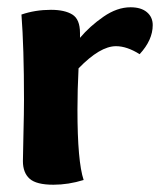

<svg xmlns="http://www.w3.org/2000/svg" viewBox="-20 -505 445 528"><path d="M120 -478Q158 -478 179 -465Q200 -452 200 -414V-401Q227 -433 264.5 -459Q302 -485 339 -485Q368 -485 384 -471.5Q400 -458 400 -436Q400 -395 364 -356Q329 -378 299 -378Q255 -378 196 -317Q193 -258 193 -203Q193 -61 210 -10Q168 3 127 3Q80 3 61.5 -13.5Q43 -30 43 -62Q43 -78 44.5 -137Q46 -196 46 -231Q46 -374 39 -465Q77 -478 120 -478Z"/></svg>

Font: Overlock Black
Style: Regular
Weight: 900
Designer: Dario Muhafara
Foundry: Dario Manuel Muhafara
Version: Version 1.002